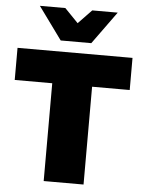

<svg xmlns="http://www.w3.org/2000/svg" viewBox="-61 -990 771 1038"><g transform="rotate(5 324.0 -471.0)"><path d="M241.2 -765.1 112.8 -941.9H251L324.2 -866.2L397 -941.9H535.2L407.2 -765.1ZM215.8 0V-530.8H12.2V-705.1H636.2V-530.8H432.1V0Z"/></g></svg>

Font: Mulish ExtraBlack
Style: Regular
Weight: 1000
Designer: Vernon Adams
Foundry: Vernon Adams
Version: Version 3.603; ttfautohint (v1.8.3)